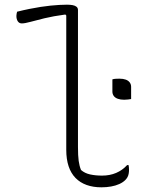

<svg xmlns="http://www.w3.org/2000/svg" viewBox="-20 -780 640 820"><path d="M53 -730Q81 -737 106 -742Q131 -747 153.5 -750.5Q176 -754 196 -756Q216 -758 233.5 -759Q251 -760 266 -760Q280 -760 290.5 -758Q301 -756 307 -751Q313 -746 313 -737Q313 -679 313 -620.5Q313 -562 313 -503.5Q313 -445 313 -386Q313 -327 313 -268.5Q313 -210 313 -152Q313 -115 316 -93Q319 -71 326 -54Q342 -40 365 -35Q388 -30 416 -30Q449 -30 476 -41.5Q503 -53 523 -75H529Q530 -71 530.5 -65.5Q531 -60 531 -54Q531 -46 529.5 -38Q528 -30 524.5 -23.5Q521 -17 515 -11Q505 -1 489.5 6Q474 13 454.5 16.5Q435 20 413 20Q378 20 350 10Q322 0 302.5 -20Q283 -40 273 -70Q263 -100 263 -140Q263 -197 263 -254.5Q263 -312 263 -369.5Q263 -427 263 -484.5Q263 -542 263 -599.5Q263 -657 263 -714L259 -718Q207 -711 170 -702Q133 -693 109.5 -686.5Q86 -680 73 -680Q62 -680 56 -689Q50 -698 50 -712Q50 -717 51 -721.5Q52 -726 53 -730ZM540 -357Q534 -356 526.5 -355Q519 -354 510 -354Q495 -354 483.5 -358Q472 -362 466 -370Q460 -378 460 -389V-441Q466 -443 473.5 -443.5Q481 -444 490 -444Q506 -444 517 -440Q528 -436 534 -428Q540 -420 540 -409Z"/></svg>

Font: Recursive Monospace Casual Light
Style: Regular
Weight: 300
Version: Version 1.047